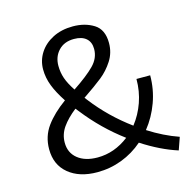

<svg xmlns="http://www.w3.org/2000/svg" viewBox="-101 -784 906 893"><g transform="rotate(-15 352.0 -337.5)"><path d="M652 5Q570 -21 482 -78Q436 -38 379.5 -16.5Q323 5 261 5Q175 5 123 -38Q71 -81 71 -156Q71 -218 105.5 -265.5Q140 -313 201 -357Q170 -404 155 -443Q140 -482 140 -522Q140 -565 163 -601Q186 -637 228 -658.5Q270 -680 325 -680Q383 -680 425.5 -653.5Q468 -627 468 -562Q468 -515 443.5 -477Q419 -439 385 -412Q351 -385 292 -345L302 -332Q377 -235 478 -161Q511 -203 529.5 -255.5Q548 -308 548 -367H614Q614 -300 591.5 -238Q569 -176 529 -126Q601 -80 673 -55ZM257 -394Q326 -440 360 -474.5Q394 -509 394 -553Q394 -586 373.5 -604Q353 -622 315 -622Q268 -622 240.5 -593Q213 -564 213 -520Q213 -488 223 -459Q233 -430 257 -394ZM431 -115Q330 -190 250 -292L238 -307Q196 -274 172.5 -240.5Q149 -207 149 -167Q149 -118 184.5 -89.5Q220 -61 280 -61Q361 -61 431 -115Z"/></g></svg>

Font: Ysabeau Infant Medium
Style: Regular
Weight: 500
Designer: Christian Thalmann (Catharsis Fonts)
Version: Version 0.003